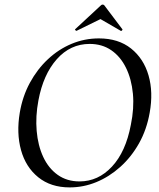

<svg xmlns="http://www.w3.org/2000/svg" viewBox="-20 -803 692 835"><path d="M283 12Q201 12 146.5 -32Q92 -76 71.5 -150Q51 -224 66 -313Q78 -384 110 -443Q142 -502 188.5 -545.5Q235 -589 291.5 -612.5Q348 -636 410 -636Q495 -636 550 -592Q605 -548 626 -475Q647 -402 631 -313Q618 -239 584.5 -179.5Q551 -120 503 -77Q455 -34 399 -11Q343 12 283 12ZM326 -14Q407 -14 467 -78.5Q527 -143 549 -260Q564 -332 558 -395.5Q552 -459 528 -508Q504 -557 464 -584.5Q424 -612 370 -612Q286 -612 227 -545.5Q168 -479 147 -366Q134 -297 139.5 -233.5Q145 -170 168 -120.5Q191 -71 231 -42.5Q271 -14 326 -14ZM313 -669Q312 -668 308.5 -671Q305 -674 307 -676L417 -778Q421 -783 426.5 -783Q432 -783 435 -778L512 -676Q514 -674 510.5 -670.5Q507 -667 505 -669L417 -720Z"/></svg>

Font: Cormorant Light Medium
Style: Italic
Weight: 500
Italic angle: -10°
Version: Version 4.000